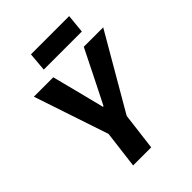

<svg xmlns="http://www.w3.org/2000/svg" viewBox="-258 -1049 1175 1175"><g transform="rotate(-45 329.0 -461.5)"><path d="M225 -226.5 57.5 -727H225.5L280 -514L312.5 -384.5H318L383 -513.5L489.5 -727H657.5L367 -226.5ZM189.5 0 229.5 -322.5H386L346 0ZM217.5 -801.5 228 -923H559L547 -801.5Z"/></g></svg>

Font: Spline Sans Mono
Style: Italic
Weight: 400
Italic angle: -4°
Monospace: yes
Designer: Eben Sorkin, Mirko Velimirovic
Foundry: Sorkin Type
Version: Version 1.004